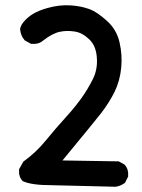

<svg xmlns="http://www.w3.org/2000/svg" viewBox="-20 -709 540 731"><path d="M175.8 -3.9Q101.6 -3.9 68.4 -18.6L66.4 -19.5L64.9 -21Q50.3 -37.6 52.7 -63.5V-65.4L54.2 -67.4L67.9 -91.8L68.8 -93.8L70.3 -94.7Q118.2 -129.4 155.3 -175.3Q193.8 -222.2 228.5 -260.3Q240.2 -272.9 250.7 -285.4Q261.2 -297.9 270.8 -309.8Q280.3 -321.8 289.1 -334Q301.8 -351.6 313 -370.4Q324.2 -389.2 334 -408.7Q352.5 -446.3 348.6 -491.2Q345.2 -535.6 319.3 -559.6Q293.5 -584.5 264.6 -588.9Q234.4 -593.8 207.5 -587.9Q194.8 -585.4 178.2 -576.9Q161.6 -568.4 143.1 -553.7Q126 -539.6 100.6 -542H98.6L96.7 -543L75.2 -554.7L73.7 -555.7L72.8 -557.1Q59.1 -573.2 56.6 -596.7V-597.7V-598.6Q57.1 -603 58.8 -607.4Q60.5 -611.8 63 -616Q65.4 -620.1 69.1 -624.5Q72.8 -628.9 76.9 -633.3Q81.1 -637.7 86.4 -642.1Q95.2 -649.9 106.4 -656.5Q117.7 -663.1 130.9 -668.5Q144 -673.8 159.7 -678.2Q206.1 -691.4 249 -688.5Q263.7 -687.5 276.1 -685.5Q288.6 -683.6 299.8 -680.7Q311 -677.7 320.8 -674.3Q335.9 -668.5 352.1 -657.5Q368.2 -646.5 386.2 -630.4Q423.8 -597.2 435.1 -547.9Q446.3 -499.5 441.4 -450.2Q436.5 -400.4 416 -358.9Q405.8 -338.4 392.8 -317.9Q379.9 -297.4 364.3 -277.3Q334.5 -239.3 217.8 -98.1L428.7 -94.7H431.2L433.6 -93.8L453.1 -83L454.6 -82L455.6 -80.6Q470.2 -64 467.8 -38.1V-36.1L466.8 -34.7L457 -15.1L456.1 -13.2L454.1 -11.7Q438.5 -0.5 419.9 2H419.4H418.9Z"/></svg>

Font: NaikaiFont
Style: Bold
Weight: 700
Version: Version 1.89